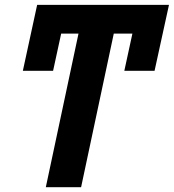

<svg xmlns="http://www.w3.org/2000/svg" viewBox="-20 -780 724 800"><path d="M170.9 0 307.1 -640.1H234.9L201.2 -484.9H75.2L134.8 -759.8H684.1L624 -484.9H498L531.7 -640.1H454.1L317.9 0Z"/></svg>

Font: Open Sans
Style: Bold Italic
Weight: 700
Italic angle: -12°
Designer: Monotype Design Team
Foundry: Monotype Imaging Inc.
Version: Version 3.003; ttfautohint (v1.8.4)